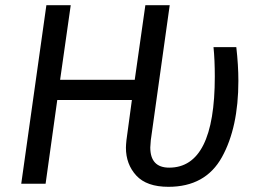

<svg xmlns="http://www.w3.org/2000/svg" viewBox="-20 -709 999 741"><path d="M466 -139Q466 -148 468 -168L489 -323H201L156 0H62L159 -689H253L212 -401H500L541 -689H635L562 -168Q560 -148 560 -140Q560 -62 633 -62Q809 -62 809 -413Q809 -478 804 -527H892Q900 -457 900 -397Q900 -217 836.5 -102.5Q773 12 630 12Q546 12 506 -31.5Q466 -75 466 -139Z"/></svg>

Font: Fira Sans
Style: Italic
Weight: 400
Italic angle: -8°
Designer: bBox Type GmbH & Carrois Corporate GbR & Edenspiekermann AG
Foundry: bBox Type GmbH & Carrois Corporate GbR & Edenspiekermann AG
Version: Version 4.301